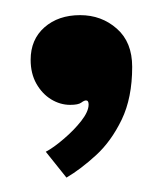

<svg xmlns="http://www.w3.org/2000/svg" viewBox="-20 -132 220 260"><path d="M70 108.5 42 73.5Q52.5 68 66.2 56.2Q80 44.5 90 31.8Q100 19 100 9.5Q100 4 96.5 4Q94 4 90 7Q86 10 75 10Q61.5 10 49.2 2.5Q37 -5 29.2 -18.8Q21.5 -32.5 21.5 -51Q21.5 -78.5 40.2 -95Q59 -111.5 88.5 -111.5Q117.5 -111.5 138.2 -93.2Q159 -75 159 -41.5Q159 0.5 144.8 30Q130.5 59.5 110 78.2Q89.5 97 70 108.5Z"/></svg>

Font: Imbue Thin 10pt SemiBold
Style: Regular
Weight: 600
Version: Version 1.102